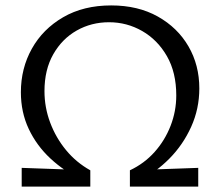

<svg xmlns="http://www.w3.org/2000/svg" viewBox="-20 -688 811 708"><path d="M284 -24Q217 -56 166 -103.5Q115 -151 86 -212.5Q57 -274 57 -348Q57 -436 97.5 -508.5Q138 -581 213 -624.5Q288 -668 390 -668Q489 -668 562 -627Q635 -586 675 -517Q715 -448 715 -362Q715 -287 685 -220.5Q655 -154 604.5 -103Q554 -52 491 -21L459 -60Q512 -85 550 -127.5Q588 -170 609 -224Q630 -278 630 -336Q630 -421 595.5 -481Q561 -541 504.5 -573.5Q448 -606 382 -606Q317 -606 263 -575.5Q209 -545 176.5 -488Q144 -431 144 -352Q144 -292 165 -236Q186 -180 223.5 -134.5Q261 -89 313 -60ZM60 0V-69L313 -60V0ZM459 0V-60L711 -69V0Z"/></svg>

Font: Ysabeau Office Medium
Style: Regular
Weight: 500
Designer: Christian Thalmann (Catharsis Fonts)
Version: Version 2.001;gftools[0.9.30]; featfreeze: tnum,lnum,ss02